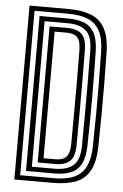

<svg xmlns="http://www.w3.org/2000/svg" viewBox="-56 -840 563 880"><g transform="rotate(5 226.0 -400.0)"><path d="M43.9 0V-800H224.2Q285.2 -800 327.1 -783.6Q368.9 -767.1 390.8 -727.3Q412.7 -687.4 414.2 -616.7Q415.6 -543.3 416.2 -474.4Q416.7 -405.5 416.2 -334.5Q415.8 -263.5 414.2 -184.1Q412.7 -112.9 390.6 -72.8Q368.4 -32.6 326.6 -16.3Q284.7 0 224 0ZM68.8 -21.7H224Q263 -21.7 293.4 -29.4Q323.8 -37.1 344.7 -55.4Q365.7 -73.7 377 -105.3Q388.4 -136.8 389.2 -184.5Q390.7 -260.2 391.2 -329.9Q391.7 -399.6 391.2 -469.7Q390.7 -539.8 389.2 -616.3Q387.9 -680.4 368.1 -715.5Q348.3 -750.7 311.9 -764.5Q275.4 -778.3 224.2 -778.3H68.8ZM93.8 -43.5V-756.5H224.2Q268.1 -756.5 298.9 -744.6Q329.7 -732.6 346.5 -702Q363.2 -671.4 364.3 -615.7Q365.5 -559 366 -506Q366.5 -453 366.5 -401Q366.5 -349 366 -295.6Q365.5 -242.3 364.3 -185.1Q363.2 -130.1 346.8 -99.2Q330.3 -68.3 299.5 -55.9Q268.7 -43.5 224 -43.5ZM118.8 -65.2H224Q279.5 -65.2 309.1 -90Q338.8 -114.7 339.3 -184.1Q340 -260.7 340.2 -330.1Q340.4 -399.6 340.2 -469.5Q340 -539.4 339.3 -616.7Q338.8 -684.1 310.1 -709.5Q281.4 -734.8 224.2 -734.8H118.8ZM143.7 -86.9V-713.1H224.2Q253.1 -713.1 273.1 -704.6Q293.2 -696.2 303.7 -675.3Q314.1 -654.4 314.4 -616.7Q315.1 -540.9 315.2 -471.3Q315.4 -401.7 315.2 -331.5Q315.1 -261.4 314.4 -184.1Q314 -128 291.2 -107.5Q268.3 -86.9 224 -86.9ZM168.7 -108.7H224Q245.3 -108.7 259.7 -115.4Q274.1 -122.1 281.6 -138.6Q289.1 -155 289.4 -184.1Q290 -256.3 290.2 -325.1Q290.5 -393.8 290.3 -465.2Q290.2 -536.7 289.4 -616.7Q289.1 -658.6 273.2 -675Q257.4 -691.3 224.2 -691.3H168.7Z"/></g></svg>

Font: Big Shoulders Inline Thin
Style: Regular
Weight: 100
Designer: Patric King
Foundry: XO Type Co
Version: Version 2.002